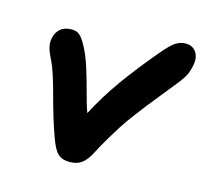

<svg xmlns="http://www.w3.org/2000/svg" viewBox="-100 -824 959 903"><g transform="rotate(15 380.0 -373.0)"><path d="M313 -33.2Q274.4 -33.2 254.2 -53.2Q233.9 -73.2 214.8 -127.9Q185.1 -210.4 156.5 -318.4Q127.9 -426.3 106 -471.2Q105 -473.6 100.1 -483.6Q95.2 -493.7 94 -496.3Q92.8 -499 89.1 -507.8Q85.4 -516.6 84.5 -520.5Q83.5 -524.4 81.5 -532.5Q79.6 -540.5 79.3 -545.9Q79.1 -551.3 79.3 -558.6Q79.6 -565.9 81.1 -573.2Q86.4 -602.5 106.9 -620.4Q127.4 -638.2 163.1 -638.2Q185.1 -638.2 200 -626Q214.8 -613.8 231 -584Q253.4 -544.9 271.5 -488.5Q289.6 -432.1 305.7 -370.4Q321.8 -308.6 334 -276.9Q382.3 -369.1 443.6 -454.6Q504.9 -540 585 -634.8Q626.5 -684.6 649.2 -698.7Q671.9 -712.9 696.8 -712.9Q730.5 -712.9 747.8 -688Q765.1 -663.1 757.8 -625Q751.5 -591.3 739.5 -569.1Q727.5 -546.9 695.8 -508.8Q685.5 -495.6 645.5 -446Q605.5 -396.5 592.8 -380.4Q580.1 -364.3 548.6 -322.3Q517.1 -280.3 500.2 -253.9Q483.4 -227.5 459.5 -187.7Q435.5 -147.9 415 -107.9Q395 -68.4 371.8 -50.8Q348.6 -33.2 313 -33.2Z"/></g></svg>

Font: Shantell Sans Irregular
Style: Bold Italic
Weight: 700
Italic angle: -11.31°
Designer: Stephen Nixon, Anya Danilova, Shantell Martin
Foundry: Arrow Type
Version: Version 1.006;[9816181b4]